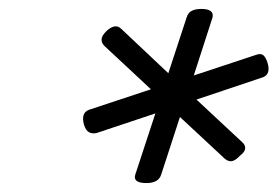

<svg xmlns="http://www.w3.org/2000/svg" viewBox="-20 -1039 621 430"><path d="M308 -629Q277 -629 283 -648L328 -785L196 -741Q186 -739 179 -743Q172 -747 168 -760Q161 -786 179 -793L318 -839L214 -936Q207 -943 207.5 -951Q208 -959 218 -969Q226 -977 235 -979.5Q244 -982 252 -974L357 -875L398 -1000Q401 -1010 409 -1014.5Q417 -1019 431 -1019Q460 -1019 456 -1000L414 -870L553 -916Q564 -920 569.5 -915.5Q575 -911 579 -899Q587 -873 569 -866L420 -816L522 -721Q530 -714 529 -706Q528 -698 517 -690Q509 -681 501 -678.5Q493 -676 484 -683L383 -777L341 -648Q335 -629 308 -629Z"/></svg>

Font: Playwrite MX
Style: Regular
Weight: 400
Designer: Veronika Burian, José Scaglione
Foundry: TypeTogether
Version: Version 1.002